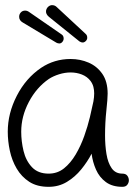

<svg xmlns="http://www.w3.org/2000/svg" viewBox="-20 -714 528 742"><path d="M298 -550Q295 -550 292 -551.5Q289 -553 287 -554L169 -649Q156 -660 158 -673Q160 -683 167.5 -689Q175 -695 184 -694Q193 -693 199 -687L311 -583Q318 -577 317 -566Q316 -559 310 -554Q304 -549 298 -550ZM209 -546Q206 -546 203 -547Q200 -548 198 -549L68 -627Q54 -635 54 -649Q54 -659 60.5 -666Q67 -673 77 -673Q85 -673 92 -668L218 -581Q226 -576 226 -565Q226 -558 221 -552Q216 -546 209 -546ZM168 8Q123 8 93 -11.5Q63 -31 44.5 -62.5Q26 -94 18 -131.5Q10 -169 10 -205Q10 -276 45 -344Q80 -412 139 -452Q190 -486 253 -486Q290 -486 322.5 -472Q355 -458 375.5 -428.5Q396 -399 396 -352Q396 -333 391 -286.5Q386 -240 386 -190Q386 -152 391.5 -118.5Q397 -85 411.5 -64Q426 -43 453 -43Q466 -43 472 -35Q478 -27 478 -17Q478 -8 472 0Q466 8 453 8Q414 8 389 -10.5Q364 -29 351 -58.5Q338 -88 334 -120Q318 -89 294 -59.5Q270 -30 238.5 -11Q207 8 168 8ZM168 -43Q202 -43 227.5 -63.5Q253 -84 272.5 -117Q292 -150 305.5 -188Q319 -226 327.5 -261.5Q336 -297 341 -322Q344 -339 344 -353Q344 -366 341 -378Q338 -390 330 -401Q317 -418 296.5 -426Q276 -434 253 -434Q231 -434 208.5 -427Q186 -420 169 -409Q121 -376 91.5 -320Q62 -264 62 -205Q62 -168 71 -130.5Q80 -93 103.5 -68Q127 -43 168 -43Z"/></svg>

Font: Twinkle Star
Style: Regular
Weight: 400
Designer: Robert E. Leuschke
Foundry: Robert E. Leuschke
Version: Version 2.010; ttfautohint (v1.8.3)